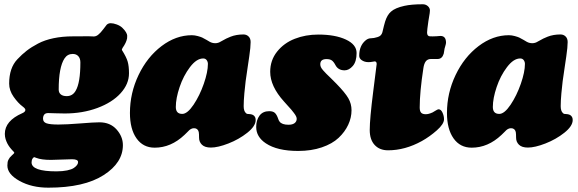

<svg xmlns="http://www.w3.org/2000/svg" viewBox="-20 -678 2680 891"><path d="M22.5 -290Q22.5 -362.8 60.5 -402.8Q82 -425.8 103.8 -442.6Q125.5 -459.5 156.5 -475.8Q187.5 -492.2 228.5 -500.7Q269.5 -509.3 318.8 -509.3Q338.4 -509.3 360.8 -509.5Q383.3 -509.8 387.7 -509.8Q392.6 -509.8 402.3 -509.3Q412.1 -508.8 415 -508.8Q425.8 -508.8 435.5 -516.6Q446.8 -525.4 460 -543.2Q473.1 -561 475.1 -563Q482.4 -570.3 494.1 -570.3Q505.9 -570.3 521.7 -564.5Q537.6 -558.6 547.4 -549.3Q559.1 -538.1 564.7 -528.3Q570.3 -518.6 570.3 -512.5Q570.3 -506.3 569.8 -500Q565.9 -480 549.3 -456.5Q543.9 -448.7 546.4 -444.8Q566.4 -413.1 572.5 -392.1Q578.6 -371.1 578.6 -337.9Q578.6 -288.1 539.8 -245.4Q501 -202.6 432.1 -177Q363.3 -151.4 280.3 -151.4Q265.6 -151.4 236.6 -152.3Q207.5 -153.3 203.6 -153.3Q191.4 -153.3 185.5 -146.5Q179.7 -139.2 179.7 -127.4Q179.7 -111.3 196 -105.7Q212.4 -100.1 251 -100.1Q288.1 -100.1 352.1 -105.2Q416 -110.4 441.4 -110.4Q491.2 -110.4 520.8 -77.4Q550.3 -44.4 550.3 -4.4Q550.3 77.1 461.4 134.3Q370.6 192.9 204.6 192.9Q127 192.9 70.6 161.6Q14.2 130.4 14.2 90.3Q14.2 81.1 15.4 74.2Q16.6 67.4 20.5 61Q24.4 54.7 25.9 52.5Q27.3 50.3 34.7 43.5Q42 36.6 43.5 35.2Q46.4 32.2 46.4 30.3L42.5 24.9L39.6 22Q36.6 19 35.2 17.3Q33.7 15.6 30.3 11.7Q26.9 7.8 24.9 4.9Q22.9 2 19.5 -2.9Q16.1 -7.8 14.2 -12Q12.2 -16.1 9.8 -21.7Q7.3 -27.3 5.9 -32.5Q4.4 -37.6 3.4 -43.9Q2.4 -50.3 2.4 -56.6Q2.4 -117.2 83.5 -152.8Q97.7 -158.7 97.7 -168Q97.7 -174.3 85.9 -183.1Q64 -199.2 43.2 -228.8Q22.5 -258.3 22.5 -290ZM289.6 -231.9Q316.9 -231.9 331.1 -256.8Q353 -293.5 353 -388.2Q353 -406.7 343.5 -417.2Q334 -427.7 317.4 -427.7Q293 -427.7 279.3 -406.7Q252.4 -365.7 252.4 -262.2Q252.4 -248 262 -240Q271.5 -231.9 289.6 -231.9ZM126.5 75.7Q126.5 117.2 241.7 117.2Q270.5 117.2 291.5 112.8Q312.5 108.4 322.8 101.3Q333 94.2 337.6 87.6Q342.3 81.1 342.3 74.2Q342.3 61 314.5 61Q293.9 61 265.1 62.5Q236.3 64 216.3 64Q171.9 64 148.4 54.7Q139.6 51.3 139.2 51.3Q135.7 51.3 131.3 57.6Q126.5 64.9 126.5 75.7Z M1166.5 -121.1Q1166.5 -92.8 1127.7 -62Q1088.9 -31.2 1040 -12.2Q991.2 6.8 958.5 6.8Q930.7 6.8 917.2 -6.3Q903.8 -19.5 903.8 -38.6Q903.8 -57.1 902.3 -65.4Q897.9 -83 880.4 -83Q873.5 -83 867.7 -80.1Q861.8 -77.1 858.4 -74Q855 -70.8 847.9 -63.5Q840.8 -56.2 835.9 -51.8Q773.4 7.3 697.8 7.3Q644 7.3 613.5 -35.9Q583 -79.1 583 -153.8Q583 -246.1 623 -329.8Q663.1 -413.6 729.7 -464.1Q796.4 -514.6 870.1 -514.6Q883.3 -514.6 897.5 -510.7Q911.6 -506.8 918 -503.9Q924.3 -501 938.7 -492.7Q953.1 -484.4 953.6 -483.9Q965.3 -477.5 979 -477.5Q992.7 -477.5 1004.9 -485.4Q1032.7 -501.5 1050.3 -507.8Q1076.7 -518.1 1109.9 -518.1Q1124 -518.1 1133.5 -508.8Q1143.1 -499.5 1143.1 -482.9Q1143.1 -459.5 1136.7 -416Q1136.2 -412.1 1129.4 -366.7Q1122.6 -321.3 1119.9 -301Q1117.2 -280.8 1114 -245.4Q1110.8 -210 1110.8 -185.5Q1110.8 -162.6 1121.1 -153.3Q1124.5 -149.9 1127.7 -149.4Q1130.9 -148.9 1136.7 -148.7Q1142.6 -148.4 1149.4 -146.5Q1155.8 -144.5 1160.2 -139.6Q1163.6 -135.7 1165.5 -129.9Q1166.5 -125 1166.5 -121.1ZM922.9 -406.7Q892.1 -406.7 861.6 -366.5Q831.1 -326.2 813.5 -273.9Q795.9 -221.7 795.9 -181.6Q795.9 -149.4 825.7 -149.4Q849.6 -149.4 878.2 -191.9Q906.7 -234.4 925.8 -289.3Q944.8 -344.2 944.8 -381.3Q944.8 -391.1 939.2 -398.9Q933.6 -406.7 922.9 -406.7Z M1271 -126.5Q1273.4 -118.7 1277.3 -113.8Q1288.1 -99.1 1318.8 -99.1Q1337.4 -99.1 1347.2 -106.7Q1356.9 -114.3 1356.9 -126.5Q1356.9 -131.8 1354 -138.2Q1351.1 -144.5 1344 -153.8Q1336.9 -163.1 1331.8 -169.2Q1326.7 -175.3 1314.7 -188.2Q1302.7 -201.2 1297.9 -207Q1233.9 -277.8 1233.9 -344.7Q1233.9 -398.4 1265.9 -438.5Q1297.9 -478.5 1347.9 -498Q1397.9 -517.6 1457 -517.6Q1535.6 -517.6 1585.2 -494.4Q1634.8 -471.2 1634.8 -432.1Q1634.8 -392.1 1617.2 -371.8Q1599.6 -351.6 1579.1 -351.6Q1549.3 -351.6 1536.6 -376Q1527.8 -392.6 1519 -398.2Q1510.3 -403.8 1495.1 -403.8Q1466.3 -403.8 1466.3 -379.9Q1466.3 -373.5 1469 -366.9Q1471.7 -360.4 1479.5 -351.6Q1487.3 -342.8 1494.1 -335.9Q1501 -329.1 1516.1 -314.5Q1531.2 -299.8 1541.5 -289.1Q1581.5 -248 1596.4 -222.2Q1611.3 -196.3 1611.3 -166.5Q1611.3 -131.8 1595.9 -98.9Q1580.6 -65.9 1551.3 -38.3Q1522 -10.7 1473.4 5.9Q1424.8 22.5 1363.8 22.5Q1266.6 22.5 1213.9 -12.7Q1168.9 -42.5 1168.9 -88.9Q1168.9 -120.6 1184.3 -141.4Q1199.7 -162.1 1229.5 -162.1Q1247.1 -162.1 1255.9 -153.8Q1264.6 -145.5 1271 -126.5Z M1927.7 -179.2Q1927.7 -162.1 1934.3 -155Q1940.9 -147.9 1956.1 -147.9Q1965.8 -147.9 1976.6 -151.9Q1985.8 -154.3 2000.5 -164.1Q2011.2 -170.9 2015.1 -170.9Q2026.4 -170.9 2033.4 -155.5Q2040.5 -140.1 2040.5 -124.5Q2040.5 -102.5 2007.1 -73Q1973.6 -43.5 1937.5 -23.4Q1859.9 19.5 1780.8 19.5Q1741.7 19.5 1718.8 -5.1Q1695.8 -29.8 1695.8 -74.7Q1695.8 -126.5 1711.9 -252.9Q1728 -379.4 1728 -380.9Q1728 -393.1 1718.8 -393.1Q1717.3 -393.1 1708.3 -391.4Q1699.2 -389.6 1689.9 -389.6Q1670.9 -389.6 1657.7 -399.4Q1647 -407.2 1647 -419.4Q1647 -466.3 1676.8 -490.7Q1688 -500.5 1702.6 -500.5Q1714.8 -500.5 1731.9 -505.9Q1749.5 -510.7 1754.4 -527.8Q1762.7 -563.5 1767.1 -577.6Q1776.9 -608.9 1794.4 -624Q1814 -641.6 1856.9 -650.9Q1889.6 -658.2 1941.9 -658.2Q1955.6 -658.2 1965.3 -649.7Q1975.1 -641.1 1975.1 -629.4Q1975.1 -623.5 1974.1 -617.2Q1973.1 -610.8 1971.2 -599.6Q1969.2 -588.4 1967.8 -578.6Q1961.9 -537.6 1961.9 -526.9Q1961.9 -509.8 1975.6 -509.3Q1987.8 -508.8 2006.3 -509.8Q2008.8 -509.8 2014.4 -510.5Q2020 -511.2 2023.9 -511.2Q2049.8 -511.2 2049.8 -480Q2049.8 -475.1 2046.6 -464.8Q2043.5 -454.6 2043 -452.1Q2042.5 -450.2 2041.3 -441.4Q2040 -432.6 2039.1 -428.7Q2031.7 -404.3 2011.2 -404.3H1980.5Q1964.4 -404.3 1956.1 -393.6Q1947.8 -382.8 1944.8 -361.8Q1927.7 -250.5 1927.7 -179.2Z M2637.7 -121.1Q2637.7 -92.8 2598.9 -62Q2560.1 -31.2 2511.2 -12.2Q2462.4 6.8 2429.7 6.8Q2401.9 6.8 2388.4 -6.3Q2375 -19.5 2375 -38.6Q2375 -57.1 2373.5 -65.4Q2369.1 -83 2351.6 -83Q2344.7 -83 2338.9 -80.1Q2333 -77.1 2329.6 -74Q2326.2 -70.8 2319.1 -63.5Q2312 -56.2 2307.1 -51.8Q2244.6 7.3 2168.9 7.3Q2115.2 7.3 2084.7 -35.9Q2054.2 -79.1 2054.2 -153.8Q2054.2 -246.1 2094.2 -329.8Q2134.3 -413.6 2200.9 -464.1Q2267.6 -514.6 2341.3 -514.6Q2354.5 -514.6 2368.7 -510.7Q2382.8 -506.8 2389.2 -503.9Q2395.5 -501 2409.9 -492.7Q2424.3 -484.4 2424.8 -483.9Q2436.5 -477.5 2450.2 -477.5Q2463.9 -477.5 2476.1 -485.4Q2503.9 -501.5 2521.5 -507.8Q2547.9 -518.1 2581.1 -518.1Q2595.2 -518.1 2604.7 -508.8Q2614.3 -499.5 2614.3 -482.9Q2614.3 -459.5 2607.9 -416Q2607.4 -412.1 2600.6 -366.7Q2593.8 -321.3 2591.1 -301Q2588.4 -280.8 2585.2 -245.4Q2582 -210 2582 -185.5Q2582 -162.6 2592.3 -153.3Q2595.7 -149.9 2598.9 -149.4Q2602.1 -148.9 2607.9 -148.7Q2613.8 -148.4 2620.6 -146.5Q2627 -144.5 2631.3 -139.6Q2634.8 -135.7 2636.7 -129.9Q2637.7 -125 2637.7 -121.1ZM2394 -406.7Q2363.3 -406.7 2332.8 -366.5Q2302.2 -326.2 2284.7 -273.9Q2267.1 -221.7 2267.1 -181.6Q2267.1 -149.4 2296.9 -149.4Q2320.8 -149.4 2349.4 -191.9Q2377.9 -234.4 2397 -289.3Q2416 -344.2 2416 -381.3Q2416 -391.1 2410.4 -398.9Q2404.8 -406.7 2394 -406.7Z"/></svg>

Font: Cooper* Black
Style: Italic
Weight: 900
Italic angle: -7°
Designer: Owen Earl
Foundry: indestructible type*
Version: Version 0.001